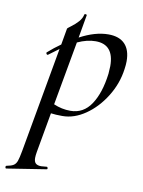

<svg xmlns="http://www.w3.org/2000/svg" viewBox="-149 -522 639 856"><g transform="rotate(10 170.5 -94.5)"><path d="M-65 270Q-66 264 -62 263Q-40 259 -30 252.5Q-20 246 -15 232Q-10 218 -4 185L81 -291Q75 -287 35 -257L33 -256Q29 -256 27 -260.5Q25 -265 28 -267Q55 -291 85 -312L98 -386Q98 -388 115 -400.5Q132 -413 145.5 -428Q159 -443 163 -461Q164 -465 169.5 -464Q175 -463 174 -459L156 -356Q225 -393 285 -393Q334 -393 359.5 -366.5Q385 -340 385 -289Q385 -273 382 -253Q373 -186 336.5 -127.5Q300 -69 249 -34Q198 1 145 1Q114 1 93 -2L61 178Q58 195 58 206Q58 223 66 230.5Q74 238 91 238Q97 238 115 236Q119 235 120.5 240.5Q122 246 118 247L-60 275Q-64 276 -65 270ZM176 -28Q235 -28 269.5 -80Q304 -132 315 -220Q317 -244 317 -255Q317 -353 234 -353Q195 -353 152 -333L100 -44Q137 -28 176 -28Z"/></g></svg>

Font: CormorantInfant-MediumItalic
Style: Italic
Weight: 500
Italic angle: -10°
Designer: Christian Thalmann (Catharsis Fonts)
Foundry: Catharsis Fonts
Version: Version 3.303